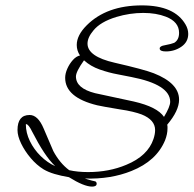

<svg xmlns="http://www.w3.org/2000/svg" viewBox="-20 -619 719 713"><path d="M322 74Q292 74 236 39Q206 34 182.5 27Q159 20 142 10Q116 -6 94 -32Q72 -58 58.5 -86Q45 -114 45 -136Q45 -192 90 -192Q121 -192 142 -142L178 -58Q202 -13 237 13Q268 20 307 20Q385 20 449 -7Q529 -40 550 -103Q556 -121 556 -136Q556 -174 506 -194Q493 -199 472.5 -204Q452 -209 424 -213Q358 -224 341 -228Q222 -257 222 -330Q222 -346 230 -364Q238 -382 250.5 -396Q263 -410 277 -413Q265 -431 265 -452Q265 -488 302 -525Q376 -599 507 -599Q628 -599 669 -528Q679 -511 679 -493Q679 -463 653.5 -445.5Q628 -428 596 -428Q573 -428 573 -439Q573 -448 592 -451Q618 -456 627 -460Q645 -471 645 -497Q645 -538 596 -557Q560 -571 512 -571Q462 -571 412 -556Q353 -538 327 -506Q305 -480 305 -457Q305 -409 406 -386Q515 -361 551 -347Q645 -310 645 -249Q645 -208 601 -156Q602 -152 602 -149Q602 -146 602 -142Q602 -121 593 -98Q561 -21 468 16Q391 47 295 44Q303 46 312 49Q321 52 332 54V55L333 54Q339 57 339 63Q339 74 322 74ZM589 -185Q612 -223 612 -241Q612 -305 468 -333Q450 -337 417 -343Q384 -349 350 -361Q316 -373 292 -395Q262 -353 262 -335Q262 -291 333 -273L477 -242Q564 -222 589 -185ZM185 -2Q164 -22 143 -54Q122 -86 100 -129Q86 -158 77 -158Q76 -158 76 -157Q76 -126 91 -95Q106 -64 131 -39.5Q156 -15 185 -2Z"/></svg>

Font: Petemoss
Style: Regular
Weight: 400
Designer: Robert E. Leuschke
Foundry: Robert E. Leuschke
Version: Version 1.010; ttfautohint (v1.8.3)